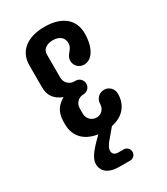

<svg xmlns="http://www.w3.org/2000/svg" viewBox="-216 -766 931 1073"><g transform="rotate(-30 250.0 -229.5)"><path d="M248.5 62C262.2 45.4 282.2 22.9 304.2 -4.4C380.4 -19.5 423.8 -70.8 423.8 -144.5C423.8 -176.3 398.9 -202.1 366.7 -202.1C334.5 -202.1 309.1 -176.3 309.1 -144.5C309.1 -112.3 284.7 -87.9 255.4 -87.9C222.7 -87.9 197.8 -113.3 197.8 -145.5V-179.7C197.8 -212.4 223.1 -237.3 255.4 -237.3C279.8 -237.3 298.8 -256.8 298.8 -281.2C298.8 -305.2 279.8 -325.2 255.4 -325.2H246.6C215.3 -325.2 189.5 -350.1 189.5 -383.3V-533.2C189.5 -566.4 217.8 -585 257.8 -585C299.3 -585 325.7 -563.5 325.7 -527.3C325.7 -486.8 284.7 -476.1 284.7 -436C284.7 -403.8 310.1 -378.9 342.3 -378.9C396.5 -378.9 431.6 -441.4 431.6 -529.3C431.6 -619.1 367.2 -673.3 253.4 -673.3C141.1 -673.3 74.2 -618.2 74.2 -528.8V-388.7C74.2 -337.4 94.7 -301.8 150.9 -279.3C109.9 -256.3 82 -223.6 82 -158.2V-143.6C82 -67.4 129.4 -14.6 215.3 -2.4C164.6 47.4 120.1 92.3 120.1 134.3C120.1 182.1 154.3 213.9 227.5 213.9H296.9C316.4 213.9 332 197.3 332 178.2C332 157.7 315.9 141.6 296.9 141.6H261.2C236.8 141.6 225.6 128.4 225.6 110.8C225.6 94.2 237.8 74.7 248.5 62Z"/></g></svg>

Font: Supermercado One
Style: Regular
Weight: 400
Designer: James Grieshaber
Foundry: James Grieshaber
Version: Version 1.002